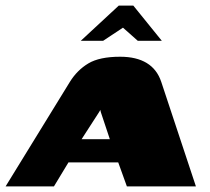

<svg xmlns="http://www.w3.org/2000/svg" viewBox="-55 -667 753 687"><path d="M-35 0 195 -374Q221 -416 261 -440Q301 -464 375 -464Q433 -464 470 -441.5Q507 -419 522 -374L646 0H399L368 -86H190L138 0ZM237 -169H338L306 -265Q305 -268 304.5 -271Q304 -274 304 -274Q304 -274 302.5 -271Q301 -268 299 -265ZM234 -521 370 -647H422L524 -521H438L385 -568L314 -521Z"/></svg>

Font: Genos Thin Black
Style: Italic
Weight: 900
Italic angle: -8°
Version: Version 1.010